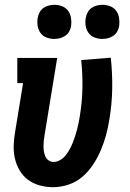

<svg xmlns="http://www.w3.org/2000/svg" viewBox="-20 -771 540 799"><path d="M200 8Q172 8 145 0.5Q118 -7 97 -22.5Q76 -38 62 -61.5Q48 -85 42 -111.5Q36 -138 37 -166.5Q38 -195 43 -223L76 -425H52V-530H218L165 -206Q165 -206 165 -206Q165 -206 165 -206Q163 -195 162 -183.5Q161 -172 161 -161Q161 -150 163 -139Q165 -128 169.5 -118.5Q174 -109 183 -103Q192 -97 203 -97Q203 -97 203 -97Q203 -97 203 -97Q217 -97 230.5 -105Q244 -113 253.5 -125Q263 -137 270 -150Q277 -163 282.5 -176.5Q288 -190 292.5 -204Q297 -218 300.5 -231.5Q304 -245 307 -259Q310 -273 312 -287Q322 -347 323 -405Q324 -463 318 -521L441 -531Q448 -467 447 -402.5Q446 -338 435 -273Q430 -241 421.5 -209.5Q413 -178 400 -147Q387 -116 368 -87Q349 -58 323 -35.5Q297 -13 264.5 -2.5Q232 8 200 8ZM406 -609Q389 -609 373.5 -615Q358 -621 348.5 -634Q339 -647 336.5 -663.5Q334 -680 337 -697Q339 -709 345 -720Q351 -731 361 -738Q371 -745 383 -748Q395 -751 406 -751Q423 -751 438.5 -745Q454 -739 463.5 -726Q473 -713 475.5 -696.5Q478 -680 476 -663Q474 -651 468 -640Q462 -629 451.5 -622Q441 -615 429.5 -612Q418 -609 406 -609ZM206 -609Q189 -609 173.5 -615Q158 -621 148.5 -634Q139 -647 136.5 -663.5Q134 -680 137 -697Q139 -709 145 -720Q151 -731 161 -738Q171 -745 183 -748Q195 -751 206 -751Q223 -751 238.5 -745Q254 -739 263.5 -726Q273 -713 275.5 -696.5Q278 -680 276 -663Q274 -651 268 -640Q262 -629 251.5 -622Q241 -615 229.5 -612Q218 -609 206 -609Z"/></svg>

Font: Iosevka Curly Slab XBdObl
Style: Regular
Weight: 800
Italic angle: -9°
Monospace: yes
Designer: Belleve Invis
Foundry: Belleve Invis
Version: Version 11.1.0; ttfautohint (v1.8.3)